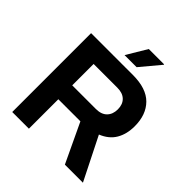

<svg xmlns="http://www.w3.org/2000/svg" viewBox="-229 -1024 1181 1181"><g transform="rotate(45 361.0 -434.0)"><path d="M67 0V-686H431Q548 -686 605 -628.5Q662 -571 662 -471Q662 -402 633 -353Q604 -304 542 -279L682 0H525L404 -256H212V0ZM212 -377H418Q465 -377 490 -402.5Q515 -428 515 -471Q515 -514 490 -538.5Q465 -563 418 -563H212ZM308 -736 387 -868H520L521 -865L413 -736Z"/></g></svg>

Font: Archivo VF Beta
Style: Regular
Weight: 400
Designer: Hector Gatti
Foundry: Omnibus-Type
Version: Version 1.002